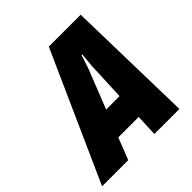

<svg xmlns="http://www.w3.org/2000/svg" viewBox="-246 -830 971 971"><g transform="rotate(-45 239.5 -345.0)"><path d="M312 0 317 -117H171L125 0H-62L247 -690H475L491 0ZM323 -260 332 -470 339 -543H334L310 -470L227 -260Z"/></g></svg>

Font: Decalotype Black Italic
Style: Regular
Weight: 900
Italic angle: -12°
Designer: Alfredo Marco Pradil
Foundry: Alfredo Marco Pradil
Version: Version 1.0